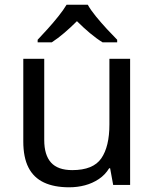

<svg xmlns="http://www.w3.org/2000/svg" viewBox="-20 -786 658 816"><path d="M274 10Q210 10 166.5 -10.5Q123 -31 101 -74Q79 -117 79 -185V-536H168V-191Q168 -127 197 -95Q226 -63 287 -63Q376 -63 410.5 -113Q445 -163 445 -257V-536H533V0H461L448 -71H444Q427 -43 400 -25Q373 -7 341 1.5Q309 10 274 10ZM353 -766Q365 -744 387.5 -716.5Q410 -689 434.5 -662.5Q459 -636 478 -617V-606H416Q390 -622 362 -645.5Q334 -669 307 -696Q280 -669 253 -646Q226 -623 200 -606H140V-617Q159 -637 182.5 -663Q206 -689 228 -716.5Q250 -744 263 -766Z"/></svg>

Font: Noto Sans Symbols
Style: Regular
Weight: 400
Designer: Monotype Design Team
Foundry: Monotype Imaging Inc.
Version: Version 2.002